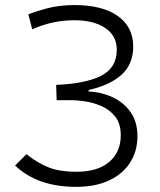

<svg xmlns="http://www.w3.org/2000/svg" viewBox="-20 -723 626 753"><path d="M279.8 9.8Q201.7 9.8 142.6 -11.2Q83.5 -32.2 39.1 -73.7L83.5 -118.2Q131.3 -81.1 174.1 -65.2Q216.8 -49.3 279.8 -49.3Q362.8 -49.3 408.2 -87.9Q453.6 -126.5 453.6 -192.4Q453.6 -239.3 430.9 -266.8Q408.2 -294.4 375.2 -308.1Q342.3 -321.8 310.5 -325.9Q278.8 -330.1 260.7 -330.1H202.1L200.2 -390.1Q314 -394.5 376 -425.5Q438 -456.5 438 -527.8Q438 -582.5 393.1 -613Q348.1 -643.6 271 -643.6Q185.5 -643.6 106.4 -607.9L91.3 -666.5Q114.3 -676.8 163.1 -689.9Q211.9 -703.1 273.4 -703.1Q380.9 -703.1 441.7 -660.4Q502.4 -617.7 502.4 -540.5Q502.4 -471.2 456.8 -429.9Q411.1 -388.7 327.6 -370.1V-364.3Q377.9 -361.8 421.6 -341.6Q465.3 -321.3 492.2 -283.2Q519 -245.1 519 -189Q519 -129.9 490 -85Q460.9 -40 407.2 -15.1Q353.5 9.8 279.8 9.8Z"/></svg>

Font: CaskaydiaCove NFP Light
Style: Regular
Weight: 300
Designer: Aaron Bell
Foundry: Saja Typeworks
Version: Version 2111.001; VTT 6.35;Nerd Fonts 3.1.1